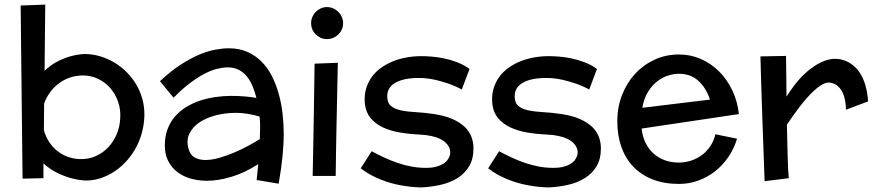

<svg xmlns="http://www.w3.org/2000/svg" viewBox="-20 -752 3805 835"><path d="M176.8 -731.9 173.8 -443.8Q202.1 -471.2 232.7 -486.1Q263.2 -501 289.1 -507.8Q319.3 -516.1 348.1 -517.1Q381.3 -517.1 414.1 -507.6Q446.8 -498 476.1 -480.7Q505.4 -463.4 530 -439Q554.7 -414.6 572.5 -384.5Q590.3 -354.5 599.6 -319.8Q608.9 -285.2 607.9 -247.1Q606.4 -205.1 595.2 -168Q584 -130.9 565.7 -99.9Q547.4 -68.8 522.9 -43.9Q498.5 -19 470.9 -2Q443.4 15.1 413.6 24.2Q383.8 33.2 355 33.2Q325.2 32.2 293.5 23.9Q266.1 17.1 233.4 2Q200.7 -13.2 168.9 -41V22.9L78.1 24.9L69.8 -728ZM502.9 -237.8Q505.4 -274.4 493.9 -308.3Q482.4 -342.3 460.2 -368.2Q438 -394 406.5 -409.2Q375 -424.3 337.9 -423.8Q307.6 -423.3 281 -413.6Q254.4 -403.8 233.2 -387.2Q211.9 -370.6 196.3 -348.6Q180.7 -326.7 171.9 -301.8L170.9 -185.1Q179.7 -154.8 195.8 -131.6Q211.9 -108.4 233.2 -92.5Q254.4 -76.7 279.1 -68.6Q303.7 -60.5 329.1 -60.1Q364.7 -59.1 395.8 -72.8Q426.8 -86.4 450 -110.6Q473.1 -134.8 487.1 -167.5Q501 -200.2 502.9 -237.8Z M1096.2 30.8 1103 -38.1Q1043.5 0 986.1 17.1Q928.7 34.2 878.9 34.2Q843.8 34.2 810.8 25.1Q777.8 16.1 752.7 -2.7Q727.5 -21.5 712.2 -50.5Q696.8 -79.6 696.8 -119.1Q696.8 -158.7 708.5 -189.9Q720.2 -221.2 740.7 -245.1Q761.2 -269 789.1 -286.1Q816.9 -303.2 848.9 -314Q880.9 -324.7 916 -329.8Q951.2 -335 985.8 -335Q1018.1 -335 1045.9 -332.5Q1073.7 -330.1 1095.2 -326.2Q1088.9 -350.6 1079.6 -374.3Q1070.3 -397.9 1055.9 -416.7Q1041.5 -435.5 1020.5 -447.3Q999.5 -459 970.2 -459Q951.2 -459 926.8 -453.4Q902.3 -447.8 873 -433.1Q843.8 -418.5 809.1 -392.8Q774.4 -367.2 734.9 -327.1L675.8 -398.9Q722.7 -442.9 765.6 -470.7Q808.6 -498.5 846.4 -514.4Q884.3 -530.3 916.7 -536.1Q949.2 -542 975.1 -542Q1020 -542 1055.2 -526.6Q1090.3 -511.2 1116.9 -484.6Q1143.6 -458 1161.9 -422.1Q1180.2 -386.2 1191.9 -345Q1203.6 -303.7 1208.7 -259.3Q1213.9 -214.8 1213.9 -170.9Q1213.9 -124 1208.5 -70.3Q1203.1 -16.6 1191.9 46.9ZM1109.9 -147Q1110.8 -171.4 1111.3 -195.3Q1111.8 -219.2 1108.9 -245.1Q1085 -252.4 1058.6 -256.8Q1032.2 -261.2 1005.9 -261.2Q961.9 -261.2 920.7 -251Q879.4 -240.7 849.6 -221.2Q819.8 -201.7 804.9 -173.3Q790 -145 798.8 -108.9Q805.7 -79.6 825.4 -67.9Q845.2 -56.2 873 -56.2Q901.4 -56.2 934.3 -65.7Q967.3 -75.2 999.8 -89.1Q1032.2 -103 1061 -118.7Q1089.8 -134.3 1109.9 -147Z M1472.2 -650.9Q1472.2 -636.7 1466.6 -624Q1460.9 -611.3 1451.4 -602.1Q1441.9 -592.8 1429.2 -587.4Q1416.5 -582 1401.9 -582Q1387.7 -582 1375.2 -587.4Q1362.8 -592.8 1353.3 -602.1Q1343.8 -611.3 1338.4 -624Q1333 -636.7 1333 -650.9Q1333 -665.5 1338.4 -678.2Q1343.8 -690.9 1353.3 -700.4Q1362.8 -710 1375.2 -715.6Q1387.7 -721.2 1401.9 -721.2Q1416.5 -721.2 1429.2 -715.6Q1441.9 -710 1451.4 -700.4Q1460.9 -690.9 1466.6 -678.2Q1472.2 -665.5 1472.2 -650.9ZM1449.2 -479Q1447.8 -409.2 1446.5 -350.8Q1445.3 -292.5 1444.3 -244.6Q1443.4 -196.8 1442.6 -158.9Q1441.9 -121.1 1441.4 -92.8Q1439.9 -25.4 1439.9 13.2H1339.8Q1340.8 -39.6 1342.3 -112.3Q1343.3 -174.8 1345 -265.1Q1346.7 -355.5 1348.1 -475.1Z M2039.1 -106.9Q2039.1 -60.5 2020.3 -29.1Q2001.5 2.4 1970 22.2Q1938.5 42 1897.7 51.5Q1856.9 61 1813 63Q1768.1 62.5 1722.2 53.7Q1702.6 50.3 1680.9 44.2Q1659.2 38.1 1636.7 29.3Q1614.3 20.5 1591.8 8.3Q1569.3 -3.9 1548.8 -20L1596.2 -94.2Q1623 -80.1 1651.1 -66.9Q1679.2 -53.7 1708.5 -43.7Q1737.8 -33.7 1768.6 -27.8Q1799.3 -22 1832 -22Q1858.9 -22 1877.4 -27.1Q1896 -32.2 1908 -39.8Q1919.9 -47.4 1926.5 -56.9Q1933.1 -66.4 1936 -75.2Q1938.5 -83 1938 -92.5Q1937.5 -102.1 1932.9 -111.8Q1928.2 -121.6 1918.7 -131.1Q1909.2 -140.6 1893.6 -148.2Q1877.9 -155.8 1855.5 -160.6Q1833 -165.5 1802.2 -167Q1758.3 -168.9 1717.5 -176Q1676.8 -183.1 1644.8 -198.2Q1612.8 -213.4 1592 -238Q1571.3 -262.7 1566.9 -299.8Q1563.5 -335 1571.5 -364Q1579.6 -393.1 1595.9 -416Q1612.3 -439 1636.2 -456.3Q1660.2 -473.6 1688.5 -485.1Q1716.8 -496.6 1748.3 -502.2Q1779.8 -507.8 1812 -507.8Q1831.1 -507.8 1856.9 -505.9Q1882.8 -503.9 1911.1 -498Q1939.5 -492.2 1968.3 -481.2Q1997.1 -470.2 2022 -452.1L1988.3 -362.8Q1956.1 -379.9 1927 -389.4Q1897.9 -398.9 1875.5 -404.3Q1849.1 -410.2 1826.2 -412.1Q1749.5 -416.5 1706.8 -396Q1664.1 -375.5 1664.1 -334Q1664.1 -304.7 1680.2 -291.3Q1696.3 -277.8 1724.1 -272Q1752 -266.1 1789.1 -264.2Q1826.2 -262.2 1868.2 -255.9Q1916 -248.5 1948.7 -233.9Q1981.4 -219.2 2001.5 -199.7Q2021.5 -180.2 2030.3 -156.5Q2039.1 -132.8 2039.1 -106.9Z M2593.3 -106.9Q2593.3 -60.5 2574.5 -29.1Q2555.7 2.4 2524.2 22.2Q2492.7 42 2451.9 51.5Q2411.1 61 2367.2 63Q2322.3 62.5 2276.4 53.7Q2256.8 50.3 2235.1 44.2Q2213.4 38.1 2190.9 29.3Q2168.5 20.5 2146 8.3Q2123.5 -3.9 2103 -20L2150.4 -94.2Q2177.2 -80.1 2205.3 -66.9Q2233.4 -53.7 2262.7 -43.7Q2292 -33.7 2322.8 -27.8Q2353.5 -22 2386.2 -22Q2413.1 -22 2431.6 -27.1Q2450.2 -32.2 2462.2 -39.8Q2474.1 -47.4 2480.7 -56.9Q2487.3 -66.4 2490.2 -75.2Q2492.7 -83 2492.2 -92.5Q2491.7 -102.1 2487.1 -111.8Q2482.4 -121.6 2472.9 -131.1Q2463.4 -140.6 2447.8 -148.2Q2432.1 -155.8 2409.7 -160.6Q2387.2 -165.5 2356.4 -167Q2312.5 -168.9 2271.7 -176Q2231 -183.1 2199 -198.2Q2167 -213.4 2146.2 -238Q2125.5 -262.7 2121.1 -299.8Q2117.7 -335 2125.7 -364Q2133.8 -393.1 2150.1 -416Q2166.5 -439 2190.4 -456.3Q2214.4 -473.6 2242.7 -485.1Q2271 -496.6 2302.5 -502.2Q2334 -507.8 2366.2 -507.8Q2385.3 -507.8 2411.1 -505.9Q2437 -503.9 2465.3 -498Q2493.7 -492.2 2522.5 -481.2Q2551.3 -470.2 2576.2 -452.1L2542.5 -362.8Q2510.3 -379.9 2481.2 -389.4Q2452.1 -398.9 2429.7 -404.3Q2403.3 -410.2 2380.4 -412.1Q2303.7 -416.5 2261 -396Q2218.3 -375.5 2218.3 -334Q2218.3 -304.7 2234.4 -291.3Q2250.5 -277.8 2278.3 -272Q2306.2 -266.1 2343.3 -264.2Q2380.4 -262.2 2422.4 -255.9Q2470.2 -248.5 2502.9 -233.9Q2535.6 -219.2 2555.7 -199.7Q2575.7 -180.2 2584.5 -156.5Q2593.3 -132.8 2593.3 -106.9Z M2932.6 -44.9Q2958.5 -44.9 2983.9 -53Q3009.3 -61 3030.8 -76.4Q3052.2 -91.8 3068.1 -114.7Q3084 -137.7 3091.3 -168L3185.5 -148.9Q3171.9 -104.5 3147 -68.4Q3122.1 -32.2 3088.9 -6.3Q3055.7 19.5 3015.9 33.7Q2976.1 47.9 2932.6 47.9Q2868.2 47.9 2818.4 28.3Q2768.6 8.8 2734.4 -26.9Q2700.2 -62.5 2682.4 -112.8Q2664.6 -163.1 2664.6 -225.1Q2664.6 -286.1 2685.3 -339.1Q2706.1 -392.1 2742.2 -431.2Q2778.3 -470.2 2827.1 -492.7Q2876 -515.1 2932.6 -515.1Q2983.4 -515.1 3028.3 -495.4Q3073.2 -475.6 3107.9 -440.7Q3142.6 -405.8 3165 -358.4Q3187.5 -311 3193.4 -255.9L2770.5 -192.9Q2773.9 -158.2 2787.6 -130.6Q2801.3 -103 2822.5 -84Q2843.8 -64.9 2871.8 -54.9Q2899.9 -44.9 2932.6 -44.9ZM3067.4 -318.8 3064.5 -328.1Q3045.9 -376.5 3013.4 -403.8Q2981 -431.2 2932.6 -431.2Q2912.1 -431.2 2887.7 -424.1Q2863.3 -417 2840.3 -399.9Q2817.4 -382.8 2799.1 -354.2Q2780.8 -325.7 2773.4 -283.2Z M3659.2 -274.9Q3658.7 -298.8 3655 -316.4Q3651.4 -334 3645.8 -346.7Q3640.1 -359.4 3633.1 -367.7Q3626 -376 3618.7 -381.3Q3601.6 -393.6 3580.1 -393.1Q3566.4 -391.1 3551 -381.6Q3535.6 -372.1 3519.5 -357.2Q3503.4 -342.3 3487.1 -323.5Q3470.7 -304.7 3455.6 -284.9Q3440.4 -265.1 3426.8 -245.6Q3413.1 -226.1 3402.3 -210Q3402.8 -173.3 3403.8 -137.9Q3404.8 -102.5 3405.5 -72Q3406.2 -41.5 3407.5 -16.8Q3408.7 7.8 3410.2 22.9L3305.2 36.1Q3302.2 -47.9 3299.8 -116Q3297.4 -184.1 3295.4 -237.8Q3293.5 -291.5 3292.2 -332.5Q3291 -373.5 3290 -403.3Q3288.1 -473.1 3287.1 -506.8L3398.4 -508.8Q3398.9 -479 3399.2 -448Q3399.4 -417 3399.9 -391.1Q3400.4 -360.8 3400.4 -332Q3414.6 -354.5 3434.8 -381.3Q3455.1 -408.2 3480.7 -432.1Q3506.3 -456.1 3536.9 -473.9Q3567.4 -491.7 3602.1 -496.1Q3641.1 -498 3673.3 -479.5Q3687 -471.7 3700.4 -458.7Q3713.9 -445.8 3725.3 -425.5Q3736.8 -405.3 3744.6 -377.2Q3752.4 -349.1 3755.4 -311Z"/></svg>

Font: McLaren
Style: Regular
Weight: 400
Designer: Astigmatic (AOETI)
Foundry: Astigmatic (AOETI)
Version: Version 1.000